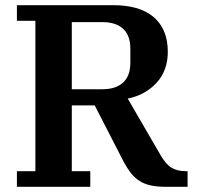

<svg xmlns="http://www.w3.org/2000/svg" viewBox="-20 -718 756 738"><path d="M45 -60H116V-638H45V-698H418Q464 -698 502 -687.5Q540 -677 567.5 -655Q595 -633 610 -599Q625 -565 625 -519Q625 -447 582 -400Q539 -353 471 -339L597 -122Q617 -87 639 -73.5Q661 -60 695 -60H701V0H616Q583 0 558.5 -5.5Q534 -11 515.5 -23Q497 -35 483 -53Q469 -71 456 -95L344 -313H256V-60H327V0H45ZM256 -375H373Q426 -375 453.5 -401Q481 -427 481 -476V-532Q481 -581 453.5 -607Q426 -633 373 -633H256Z"/></svg>

Font: IBM Plex Serif SmBld
Style: Regular
Weight: 600
Designer: Mike Abbink, Paul van der Laan, Pieter van Rosmalen
Foundry: Bold Monday
Version: Version 3.001